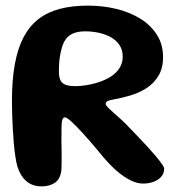

<svg xmlns="http://www.w3.org/2000/svg" viewBox="-20 -642 642 683"><path d="M128 21Q96.5 21 75 3.5Q53.5 -14 42 -49Q38 -63 34.8 -84.2Q31.5 -105.5 29.2 -131.2Q27 -157 25.5 -184Q24 -211 23.2 -236.8Q22.5 -262.5 22.5 -283.5Q22.5 -357.5 32.8 -413.8Q43 -470 64 -509.8Q85 -549.5 117 -574.2Q149 -599 193 -610.5Q237 -622 293 -622Q345.5 -622 393.2 -610.5Q441 -599 478.8 -575.8Q516.5 -552.5 538.2 -518.2Q560 -484 560 -439Q560 -399 543.5 -372Q527 -345 500.8 -328.2Q474.5 -311.5 444 -302.5Q413.5 -293.5 385.5 -288.5Q370 -286 363 -282.5Q356 -279 356 -272.5Q356 -268 363.8 -260Q371.5 -252 384.2 -240.8Q397 -229.5 412.2 -215.8Q427.5 -202 441.5 -186.5Q454.5 -173.5 470.5 -156.5Q486.5 -139.5 503 -121.8Q519.5 -104 533.2 -87.8Q547 -71.5 555.5 -59.2Q564 -47 564 -42.5Q564 -25 553.2 -13Q542.5 -1 525.5 5Q508.5 11 489 11Q470.5 11 450.5 2.2Q430.5 -6.5 409.5 -22.5Q388.5 -38.5 367.8 -60.5Q347 -82.5 326.5 -108.5Q298 -142.5 274.2 -168.5Q250.5 -194.5 234 -209.5Q217.5 -224.5 211 -224.5Q206.5 -224.5 203.8 -220.5Q201 -216.5 200 -207.2Q199 -198 198.8 -182.2Q198.5 -166.5 198.5 -142.5Q198.5 -134 198.8 -121.8Q199 -109.5 199.2 -96Q199.5 -82.5 199.2 -69.5Q199 -56.5 198.8 -46.2Q198.5 -36 197.5 -31Q192.5 -2 173.2 9.5Q154 21 128 21ZM249.5 -335.5Q265 -335.5 286.2 -338.8Q307.5 -342 330.2 -349.2Q353 -356.5 372.5 -368.5Q392 -380.5 404.2 -398.5Q416.5 -416.5 416.5 -440.5Q416.5 -464.5 405 -481.8Q393.5 -499 374 -509.8Q354.5 -520.5 331 -525.5Q307.5 -530.5 283.5 -530.5Q258 -530.5 241 -523.5Q224 -516.5 213.8 -502.2Q203.5 -488 198.5 -466Q195 -453.5 193 -440.2Q191 -427 190.2 -414Q189.5 -401 189.5 -388Q189.5 -368.5 194.8 -357Q200 -345.5 213.2 -340.5Q226.5 -335.5 249.5 -335.5Z"/></svg>

Font: Gluten Thin Medium
Style: Regular
Weight: 500
Version: Version 1.300